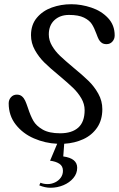

<svg xmlns="http://www.w3.org/2000/svg" viewBox="-20 -655 555 895"><path d="M514.6 -489.7Q514.6 -473.1 503.9 -461.2Q493.2 -449.2 476.6 -449.2Q462.4 -449.2 453.9 -455.6Q445.3 -461.9 440.4 -471.2Q435.5 -480.5 429.2 -498Q419.4 -524.9 408.2 -542.5Q397 -560.1 371.6 -572.8Q346.2 -585.4 301.8 -585.4Q259.8 -585.4 233.6 -561Q207.5 -536.6 207.5 -494.6Q207.5 -466.8 222.7 -441.2Q237.8 -415.5 260.3 -394.3Q282.7 -373 321.8 -340.3Q365.2 -304.7 392.3 -278.3Q419.4 -252 438.2 -218.3Q457 -184.6 457 -146Q457 -95.7 432.9 -60.3Q408.7 -24.9 368.4 -6.3Q328.1 12.2 279.3 15.1L274.9 74.2Q339.8 83 339.8 127Q339.8 153.8 322 175Q304.2 196.3 275.6 208.3Q247.1 220.2 215.8 220.2Q189.9 220.2 163.1 209L168.5 196.8Q183.6 203.1 201.7 203.1Q219.7 203.1 236.3 195.3Q252.9 187.5 263.2 173.3Q273.4 159.2 273.4 141.1Q273.4 119.1 256.6 108.2Q239.7 97.2 213.4 94.2L246.6 15.1Q190.4 12.7 138.4 -9.8Q86.4 -32.2 53.5 -74.2Q20.5 -116.2 20.5 -173.3Q20.5 -189.9 31.2 -201.9Q42 -213.9 58.6 -213.9Q73.2 -213.9 82.5 -205.8Q91.8 -197.8 97.4 -185.5Q103 -173.3 110.4 -151.4Q122.1 -115.2 135.5 -91.8Q148.9 -68.4 179 -51Q209 -33.7 260.3 -33.7Q315.4 -33.7 345 -60.3Q374.5 -86.9 374.5 -141.6Q374.5 -170.4 358.9 -197Q343.3 -223.6 320.1 -245.8Q296.9 -268.1 257.3 -301.3Q213.9 -336.9 187.5 -362.8Q161.1 -388.7 142.8 -421.4Q124.5 -454.1 124.5 -490.7Q124.5 -539.6 151.6 -572Q178.7 -604.5 221.4 -619.9Q264.2 -635.3 312 -635.3Q358.9 -635.3 405.8 -619.6Q452.6 -604 483.6 -571Q514.6 -538.1 514.6 -489.7Z"/></svg>

Font: Radley
Style: Italic
Weight: 400
Italic angle: -12°
Designer: Vernon Adams
Foundry: Vernon Adams
Version: Version 1.003; ttfautohint (v1.6)